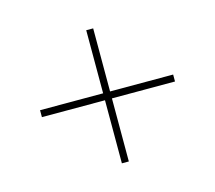

<svg xmlns="http://www.w3.org/2000/svg" viewBox="-74 -673 719 641"><g transform="rotate(-15 285.0 -353.0)"><path d="M297 -365H515V-341H297V-123H273V-341H55V-365H273V-583H297Z"/></g></svg>

Font: Noto Sans Symbols Thin
Style: Regular
Weight: 250
Version: Version 2.002